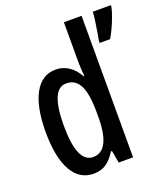

<svg xmlns="http://www.w3.org/2000/svg" viewBox="-140 -860 848 969"><g transform="rotate(-20 284.0 -375.0)"><path d="M198 10Q121 10 80.5 -62.5Q40 -135 40 -270Q40 -404 80 -477Q120 -550 195 -550Q232 -550 263.5 -529.5Q295 -509 316 -470H320Q318 -495 317 -514Q316 -533 316 -550V-760H411V0H334L322 -66H316Q293 -28 265 -9Q237 10 198 10ZM223 -70Q315 -70 316 -248V-278Q316 -375 293 -420.5Q270 -466 221 -466Q178 -466 157.5 -416Q137 -366 137 -270Q137 -70 223 -70ZM568 -750Q563 -727 552.5 -699Q542 -671 529.5 -644.5Q517 -618 506 -600H450V-611Q453 -624 457.5 -653Q462 -682 466.5 -712.5Q471 -743 471 -760H568Z"/></g></svg>

Font: Noto Sans Kannada ExtraCondensed Medium
Style: Regular
Weight: 500
Width: 2
Designer: Jelle Bosma - Monotype Design Team
Foundry: Monotype Imaging Inc.
Version: Version 2.005; ttfautohint (v1.8.4.7-5d5b)